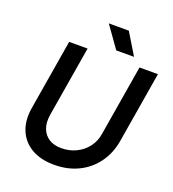

<svg xmlns="http://www.w3.org/2000/svg" viewBox="-158 -1002 1022 1136"><g transform="rotate(20 353.5 -434.5)"><path d="M313 14Q227 14 169 -20Q111 -54 86 -114.5Q61 -175 74 -256L148 -700H264L190 -256Q182 -206 195.5 -169.5Q209 -133 240.5 -113Q272 -93 318 -93Q369 -93 411.5 -113.5Q454 -134 482 -171Q510 -208 517 -256L591 -700H707L633 -256Q620 -174 576 -113Q532 -52 464.5 -19Q397 14 313 14ZM427 -748 331 -883H457L539 -748Z"/></g></svg>

Font: Figtree Light SemiBold
Style: Italic
Weight: 600
Italic angle: -9.5°
Version: Version 2.001;gftools[0.9.30]